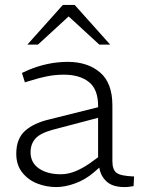

<svg xmlns="http://www.w3.org/2000/svg" viewBox="-20 -752 571 779"><path d="M208 7Q168 7 131 -7.5Q94 -22 70 -52.5Q46 -83 46 -128Q46 -189 81.5 -221Q117 -253 182 -268L378 -317V-322Q378 -390 340.5 -419.5Q303 -449 239 -449Q203 -449 169 -442Q135 -435 108 -426L81 -418L69 -456L93 -467Q133 -484 173.5 -492.5Q214 -501 255 -501Q335 -501 385.5 -458.5Q436 -416 436 -324V-98Q436 -64 452.5 -51Q469 -38 524 -36L522 3Q517 4 507 5.5Q497 7 485 7Q437 7 412.5 -15.5Q388 -38 383 -72L360 -52Q326 -23 285 -8Q244 7 208 7ZM227 -45Q256 -45 285.5 -57Q315 -69 345 -90L378 -114V-274L192 -225Q142 -211 123 -189Q104 -167 104 -134Q104 -92 138 -68.5Q172 -45 227 -45ZM383 -571 248 -695 235 -732H283L427 -571ZM91 -571 235 -732H283L269 -695L134 -571Z"/></svg>

Font: REM Medium ExtraLight
Style: Regular
Weight: 250
Version: Version 1.005;gftools[0.9.28]